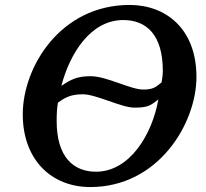

<svg xmlns="http://www.w3.org/2000/svg" viewBox="-20 -745 834 776"><path d="M345 11C621 11 774 -247 774 -434C774 -628 651 -725 504 -725C224 -725 72 -474 72 -283C72 -100 187 11 345 11ZM559 -383C507 -383 412 -437 346 -437C292 -437 267 -424 228 -398C263 -532 348 -664 478 -664C574 -664 638 -602 638 -459C638 -437 635 -426 633 -412C611 -394 600 -383 559 -383ZM368 -51C277 -51 209 -110 209 -256C209 -283 210 -305 214 -330C238 -347 261 -364 315 -364C368 -364 471 -310 523 -310C579 -310 589 -319 620 -343C595 -201 504 -51 368 -51Z"/></svg>

Font: Noto Serif Semi
Style: Italic
Weight: 600
Italic angle: -12°
Designer: Monotype Design Team
Foundry: Monotype Imaging Inc.
Version: Version 1.901